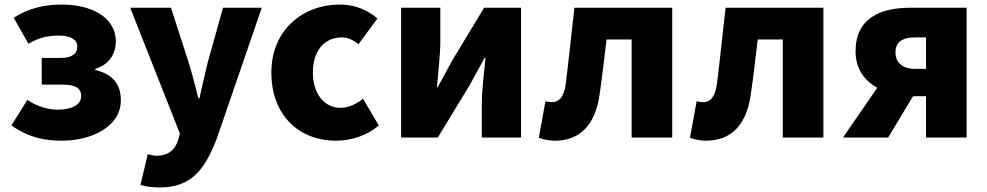

<svg xmlns="http://www.w3.org/2000/svg" viewBox="-20 -603 4330 842"><path d="M252 14C380 14 510 -47 510 -163C510 -239 469 -279 398 -296V-301C462 -320 488 -373 488 -419C488 -533 374 -583 250 -583C174 -583 103 -566 40 -525L105 -411C149 -438 190 -447 238 -447C291 -447 319 -429 319 -399C319 -366 294 -349 246 -349H163V-232H255C310 -232 336 -217 336 -181C336 -143 293 -122 234 -122C196 -122 145 -134 100 -165L30 -53C105 0 175 14 252 14Z M680 219C815 219 877 147 932 1L1128 -569H958L892 -333C879 -279 866 -226 855 -172H850C835 -228 823 -281 806 -333L730 -569H551L769 -17L761 12C748 52 720 80 666 80C653 80 638 75 628 73L596 208C620 215 643 219 680 219Z M1453 14C1513 14 1585 -4 1641 -53L1572 -170C1543 -147 1509 -130 1473 -130C1404 -130 1352 -190 1352 -285C1352 -379 1401 -439 1480 -439C1504 -439 1526 -430 1552 -409L1635 -522C1592 -559 1538 -583 1469 -583C1310 -583 1170 -473 1170 -285C1170 -96 1293 14 1453 14Z M1739 0H1900L2040 -230C2058 -262 2086 -315 2105 -349H2109C2102 -279 2093 -204 2093 -148V0H2265V-569H2103L1964 -339C1947 -306 1917 -254 1899 -220H1896C1902 -289 1911 -365 1911 -421V-569H1739Z M2413 14C2526 14 2590 -58 2609 -185C2621 -266 2630 -349 2640 -430H2750V0H2928V-569H2499C2486 -458 2475 -345 2461 -235C2453 -176 2431 -155 2401 -155C2390 -155 2381 -157 2372 -159L2343 1C2365 9 2386 14 2413 14Z M3076 14C3189 14 3253 -58 3272 -185C3284 -266 3293 -349 3303 -430H3413V0H3591V-569H3162C3149 -458 3138 -345 3124 -235C3116 -176 3094 -155 3064 -155C3053 -155 3044 -157 3035 -159L3006 1C3028 9 3049 14 3076 14Z M3993 -301C3935 -301 3907 -331 3907 -373C3907 -417 3935 -439 3993 -439H4041V-301ZM3677 0H3875L3984 -181H4041V0H4219V-569H3971C3839 -569 3732 -522 3732 -378C3732 -300 3772 -249 3827 -218Z"/></svg>

Font: Noto Sans CJK TC Black
Style: Regular
Weight: 900
Designer: Ryoko NISHIZUKA 西塚涼子 (kana, bopomofo & ideographs); Paul D. Hunt (Latin, Greek & Cyrillic); Sandoll Communications 산돌커뮤니
Foundry: Adobe
Version: Version 2.004;hotconv 1.0.118;makeotfexe 2.5.65603